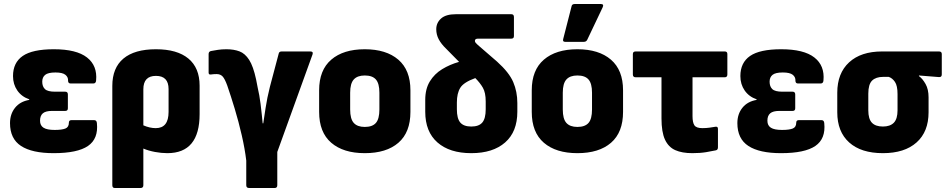

<svg xmlns="http://www.w3.org/2000/svg" viewBox="-20 -754 4728 959"><path d="M248 11Q140 11 85 -25Q30 -61 30 -139Q30 -184 55 -215.5Q80 -247 126 -255V-258Q88 -271 66.5 -302Q45 -333 45 -374Q45 -441 93.5 -474.5Q142 -508 249 -508Q362 -508 414.5 -467Q467 -426 460 -352Q459 -337 446 -337H333Q320 -337 320 -351Q321 -369 306.5 -380.5Q292 -392 257 -392Q220 -392 205.5 -380Q191 -368 191 -346Q191 -322 204.5 -309Q218 -296 255 -296H306Q319 -296 319 -282V-213Q319 -200 306 -200H240Q208 -200 194 -188Q180 -176 180 -151Q180 -127 197.5 -116Q215 -105 253 -105Q289 -105 306.5 -112Q324 -119 324 -141Q324 -154 337 -154H450Q463 -154 464 -139Q472 -61 419.5 -25Q367 11 248 11Z M553 185Q541 185 541 171V-325Q541 -415 596.5 -461.5Q652 -508 759 -508Q865 -508 921 -461.5Q977 -415 977 -326V-184Q977 11 816 11Q786 11 754 5Q722 -1 696 -12V171Q696 185 682 185ZM696 -308V-128Q728 -114 758 -114Q822 -114 822 -195V-309Q822 -375 759 -375Q696 -375 696 -308Z M1224 185Q1210 185 1210 171V48Q1203 -11 1187.5 -78.5Q1172 -146 1152.5 -210.5Q1133 -275 1115 -327Q1103 -360 1092 -372Q1081 -384 1062 -384Q1047 -384 1034 -382Q1022 -380 1022 -391V-484Q1022 -496 1033 -499Q1049 -502 1068 -505Q1087 -508 1111 -508Q1148 -508 1176 -497.5Q1204 -487 1224.5 -455Q1245 -423 1259 -358Q1263 -337 1267 -317Q1271 -297 1275 -278Q1278 -261 1281.5 -235Q1285 -209 1287.5 -182.5Q1290 -156 1292 -138H1295Q1299 -165 1306.5 -214.5Q1314 -264 1328 -320L1372 -486Q1374 -497 1387 -497H1530Q1546 -497 1541 -482L1365 5V171Q1365 185 1352 185Z M1802 11Q1695 11 1634.5 -41Q1574 -93 1574 -195V-303Q1574 -404 1634.5 -456Q1695 -508 1802 -508Q1909 -508 1969.5 -456Q2030 -404 2030 -303V-195Q2030 -93 1970 -41Q1910 11 1802 11ZM1802 -120Q1840 -120 1857.5 -140Q1875 -160 1875 -207V-291Q1875 -337 1857.5 -357Q1840 -377 1802 -377Q1765 -377 1747 -357Q1729 -337 1729 -291V-207Q1729 -160 1747 -140Q1765 -120 1802 -120Z M2334 11Q2226 11 2165 -42.5Q2104 -96 2104 -196V-255Q2104 -310 2127 -347.5Q2150 -385 2188.5 -408.5Q2227 -432 2273 -445L2208 -511Q2184 -534 2171.5 -557.5Q2159 -581 2159 -608Q2159 -640 2183 -661.5Q2207 -683 2257 -683H2534Q2547 -683 2547 -669V-574Q2547 -561 2534 -561H2368Q2352 -561 2352 -550Q2352 -545 2356 -540Q2360 -535 2366 -530L2463 -446Q2523 -392 2543.5 -344Q2564 -296 2564 -239V-196Q2564 -96 2503 -42.5Q2442 11 2334 11ZM2262 -208Q2262 -162 2279 -142Q2296 -122 2334 -122Q2372 -122 2389 -142Q2406 -162 2406 -208V-247Q2406 -291 2392 -315.5Q2378 -340 2354 -364Q2296 -343 2279 -315.5Q2262 -288 2262 -242Z M2864 11Q2757 11 2696.5 -41Q2636 -93 2636 -195V-303Q2636 -404 2696.5 -456Q2757 -508 2864 -508Q2971 -508 3031.5 -456Q3092 -404 3092 -303V-195Q3092 -93 3032 -41Q2972 11 2864 11ZM2864 -120Q2902 -120 2919.5 -140Q2937 -160 2937 -207V-291Q2937 -337 2919.5 -357Q2902 -377 2864 -377Q2827 -377 2809 -357Q2791 -337 2791 -291V-207Q2791 -160 2809 -140Q2827 -120 2864 -120ZM2803 -545Q2789 -545 2793 -559L2835 -723Q2837 -734 2851 -734H2981Q2998 -734 2990 -717L2913 -555Q2908 -545 2896 -545Z M3438 11Q3387 11 3353 -4Q3319 -19 3301.5 -56.5Q3284 -94 3284 -163V-368H3155Q3141 -368 3141 -382V-484Q3141 -497 3155 -497H3600Q3613 -497 3613 -484V-382Q3613 -368 3600 -368H3439V-174Q3439 -142 3448.5 -128Q3458 -114 3488 -114Q3508 -114 3525 -116.5Q3542 -119 3554 -121Q3566 -123 3566 -110V-18Q3566 -5 3555 -3Q3537 1 3507 6Q3477 11 3438 11Z M3881 11Q3773 11 3718 -25Q3663 -61 3663 -139Q3663 -184 3688 -215.5Q3713 -247 3759 -255V-258Q3721 -271 3699.5 -302Q3678 -333 3678 -374Q3678 -441 3726.5 -474.5Q3775 -508 3882 -508Q3995 -508 4047.5 -467Q4100 -426 4093 -352Q4092 -337 4079 -337H3966Q3953 -337 3953 -351Q3954 -369 3939.5 -380.5Q3925 -392 3890 -392Q3853 -392 3838.5 -380Q3824 -368 3824 -346Q3824 -322 3837.5 -309Q3851 -296 3888 -296H3939Q3952 -296 3952 -282V-213Q3952 -200 3939 -200H3873Q3841 -200 3827 -188Q3813 -176 3813 -151Q3813 -127 3830.5 -116Q3848 -105 3886 -105Q3922 -105 3939.5 -112Q3957 -119 3957 -141Q3957 -154 3970 -154H4083Q4096 -154 4097 -139Q4105 -61 4052.5 -25Q4000 11 3881 11Z M4390 11Q4281 11 4221.5 -42.5Q4162 -96 4162 -193V-291Q4162 -388 4221 -442.5Q4280 -497 4386 -497H4670Q4684 -497 4684 -484V-382Q4684 -368 4670 -369L4570 -377V-374Q4588 -361 4603 -334.5Q4618 -308 4618 -268V-193Q4618 -96 4558 -42.5Q4498 11 4390 11ZM4390 -122Q4426 -122 4444.5 -141Q4463 -160 4463 -203V-284Q4463 -326 4450 -345Q4437 -364 4419 -370H4391Q4355 -370 4336 -351.5Q4317 -333 4317 -286V-203Q4317 -160 4335 -141Q4353 -122 4390 -122Z"/></svg>

Font: Sofia Sans Semi Condensed Black
Style: Regular
Weight: 900
Designer: Botio Nikoltchev, Ani Petrova
Foundry: lettersoup
Version: Version 4.100; ttfautohint (v1.8.4.7-5d5b)